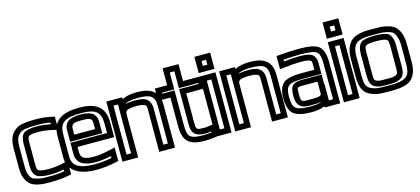

<svg xmlns="http://www.w3.org/2000/svg" viewBox="-60 -1148 3606 1647"><g transform="rotate(-15 1743.0 -324.5)"><path d="M417 -4V-72V-104L385 -96C337 -84 291 -78 246 -78C195 -78 168 -83 155 -91C145 -98 141 -110 141 -141V-339C141 -374 145 -388 154 -395C164 -404 188 -408 236 -408C281 -408 328 -402 378 -389L410 -381V-413V-479V-499L390 -503C343 -514 294 -519 247 -519C195 -519 175 -518 130 -511C84 -504 59 -485 36 -459C9 -428 -2 -379 -2 -326V-148C-2 -116 3 -86 12 -63C30 -19 55 9 105 23C155 36 178 35 237 35C297 35 351 30 397 20L417 16V-4ZM367 -25C329 -18 286 -15 237 -15C177 -15 161 -14 119 -26C82 -35 73 -46 59 -82C52 -99 49 -120 49 -148V-326C49 -374 55 -405 73 -425C93 -448 104 -457 138 -462C180 -468 196 -469 247 -469C285 -469 322 -466 360 -459V-444C317 -453 275 -458 236 -458C183 -458 142 -450 122 -435C101 -418 91 -381 91 -339V-141C91 -101 103 -66 127 -50C148 -35 191 -28 246 -28C285 -28 325 -32 367 -41V-25Z M629 -519C486 -519 389 -474 389 -329V-138C389 -26 481 35 637 35C695 35 756 28 817 14L837 10V-10V-79V-111L805 -103C744 -88 693 -80 649 -80C570 -80 531 -92 531 -149V-197H831H856V-222V-329C856 -473 768 -519 629 -519ZM629 -469C755 -469 806 -443 806 -329V-247H506H481V-222V-149C481 -54 562 -30 649 -30C688 -30 735 -36 787 -47V-30C735 -20 686 -15 637 -15C496 -15 440 -53 440 -138V-329C440 -442 497 -469 629 -469ZM624 -409C693 -409 716 -404 716 -357V-306H531V-357C531 -403 555 -409 624 -409ZM624 -459C550 -459 481 -443 481 -357V-281V-256H506H741H766V-281V-357C766 -443 699 -459 624 -459Z M1144 -519C1088 -519 1042 -510 1010 -492V-509H985H895H870V-484V0V25H895H985H1010V0V-350C1010 -376 1013 -385 1025 -392C1038 -400 1067 -405 1118 -405C1139 -405 1154 -403 1167 -399C1192 -392 1197 -385 1197 -350V0V25H1222H1312H1337V0V-355C1337 -474 1266 -519 1144 -519ZM960 -350V-300V-25H920V-459H960V-425V-350ZM1144 -469C1251 -469 1287 -447 1287 -355V-25H1247V-350C1247 -398 1225 -435 1181 -448C1164 -452 1142 -455 1118 -455C1079 -455 1047 -452 1023 -445C1042 -461 1079 -469 1144 -469Z M1551 -136V-400H1699H1724V-425V-484V-509H1699H1551V-634V-659H1526H1435H1410V-634V-509H1326H1301V-484V-425V-400H1326H1410V-141C1410 -9 1469 35 1598 35C1634 35 1670 32 1703 27L1724 23V2V-57V-86L1695 -82C1658 -76 1636 -74 1627 -74C1556 -74 1551 -77 1551 -136ZM1501 -136C1501 -47 1543 -24 1627 -24C1635 -24 1651 -25 1674 -28V-20C1649 -17 1624 -15 1598 -15C1485 -15 1460 -34 1460 -141V-425V-450H1435H1351V-459H1435H1460V-484V-609H1501V-484V-459H1526H1674V-450H1526H1501V-425V-136Z M1839 -565V-659V-684H1814H1724H1699V-659V-565V-540H1724H1814H1839V-565ZM1789 -590H1749V-634H1789V-590ZM1839 0V-484V-509H1814H1724H1699V-484V0V25H1724H1814H1839V0ZM1789 -25H1749V-459H1789V-25Z M2146 -519C2090 -519 2044 -510 2012 -492V-509H1987H1897H1872V-484V0V25H1897H1987H2012V0V-350C2012 -376 2015 -385 2027 -392C2040 -400 2069 -405 2120 -405C2141 -405 2156 -403 2169 -399C2194 -392 2199 -385 2199 -350V0V25H2224H2314H2339V0V-355C2339 -474 2268 -519 2146 -519ZM1962 -350V-300V-25H1922V-459H1962V-425V-350ZM2146 -469C2253 -469 2289 -447 2289 -355V-25H2249V-350C2249 -398 2227 -435 2183 -448C2166 -452 2144 -455 2120 -455C2081 -455 2049 -452 2025 -445C2044 -461 2081 -469 2146 -469Z M2804 0V-342C2804 -408 2788 -459 2758 -484C2729 -508 2668 -519 2585 -519C2531 -519 2470 -516 2403 -510L2381 -508V-485V-419V-391L2409 -394C2469 -402 2523 -406 2572 -406C2615 -406 2639 -402 2652 -395C2661 -390 2664 -384 2664 -363V-311H2544C2472 -311 2417 -299 2388 -275C2359 -250 2343 -202 2343 -144C2343 -78 2360 -26 2391 -1C2422 23 2476 35 2546 35C2595 35 2637 28 2667 14V25H2692H2779H2804V0ZM2482 -141C2482 -208 2478 -205 2550 -205H2664V-98C2664 -72 2613 -74 2561 -74H2543C2485 -74 2482 -80 2482 -141ZM2432 -141C2432 -64 2459 -24 2543 -24H2561C2585 -24 2621 -23 2652 -31C2636 -20 2603 -15 2546 -15C2482 -15 2444 -23 2423 -40C2403 -56 2394 -86 2394 -144C2394 -194 2402 -221 2421 -236C2440 -253 2478 -261 2544 -261H2689H2714V-286V-363C2714 -395 2700 -425 2676 -439C2656 -450 2619 -456 2572 -456C2529 -456 2482 -453 2431 -447V-462C2487 -467 2538 -469 2585 -469C2664 -469 2708 -461 2727 -445C2745 -430 2754 -400 2754 -342V-25H2717V-46V-171H2714V-230V-255H2689H2550C2459 -255 2432 -232 2432 -141Z M2977 -565V-659V-684H2952H2862H2837V-659V-565V-540H2862H2952H2977V-565ZM2927 -590H2887V-634H2927V-590ZM2977 0V-484V-509H2952H2862H2837V-484V0V25H2862H2952H2977V0ZM2927 -25H2887V-459H2927V-25Z M3488 -321C3488 -355 3483 -386 3475 -410C3458 -457 3434 -489 3382 -504C3331 -520 3302 -519 3240 -519C3177 -519 3148 -520 3097 -504C3022 -482 2991 -410 2991 -321V-153C2991 -78 3012 -17 3069 9C3124 35 3163 35 3240 35C3301 35 3332 35 3382 21C3455 0 3488 -66 3488 -153V-321ZM3438 -321V-153C3438 -77 3420 -42 3368 -27C3325 -15 3301 -15 3240 -15C3163 -15 3135 -15 3089 -36C3052 -53 3042 -86 3042 -153V-321C3042 -400 3059 -441 3112 -457C3155 -469 3176 -469 3240 -469C3303 -469 3324 -469 3367 -457C3404 -446 3414 -433 3427 -394C3434 -374 3438 -351 3438 -321ZM3346 -140C3346 -103 3343 -91 3327 -84C3302 -73 3288 -74 3240 -74C3191 -74 3177 -73 3152 -84C3136 -91 3134 -103 3134 -140V-336C3134 -377 3138 -392 3148 -397C3162 -406 3190 -410 3240 -410C3289 -410 3317 -406 3331 -397C3341 -392 3346 -377 3346 -336V-140ZM3396 -140V-336C3396 -385 3382 -425 3356 -441C3334 -454 3293 -460 3240 -460C3186 -460 3145 -454 3123 -441C3097 -425 3084 -385 3084 -336V-140C3084 -97 3093 -56 3131 -39C3167 -23 3193 -24 3240 -24C3286 -24 3312 -23 3348 -39C3386 -56 3396 -97 3396 -140Z"/></g></svg>

Font: Gamestation DisplayOutline
Style: Regular
Weight: 400
Designer: Jonas Hecksher
Foundry: Jonas Hecksher, Playtypeª, e-types AS
Version: Version 1.003